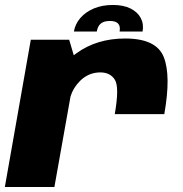

<svg xmlns="http://www.w3.org/2000/svg" viewBox="-32 -753 736 773"><path d="M430 -293.5H629.5Q657 -449 627.2 -523.5Q597.5 -598 472 -598Q358 -598 276.5 -539Q270.5 -535 265 -530.5L246.5 -593H92L-12.5 0H187L252 -365Q262.5 -399.5 290.5 -427.5Q325 -461.5 372 -461.5Q412.5 -461.5 430.8 -431.2Q449 -401 430 -293.5ZM422.5 -733Q379 -733 345.5 -718.8Q312 -704.5 291.2 -680.2Q270.5 -656 265.5 -626H357.5Q360 -640 366.2 -649.5Q372.5 -659 383.2 -663.8Q394 -668.5 411 -668.5Q426.5 -668.5 435.8 -663.8Q445 -659 448.5 -649.8Q452 -640.5 449.5 -626H542Q547.5 -656 534.8 -680.2Q522 -704.5 493.5 -718.8Q465 -733 422.5 -733Z"/></svg>

Font: Anybody Thin ExtraBold
Style: Italic
Weight: 800
Italic angle: -10°
Version: Version 1.113;gftools[0.9.25]